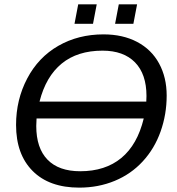

<svg xmlns="http://www.w3.org/2000/svg" viewBox="-20 -857 818 887"><path d="M458 -698.2Q547.4 -698.2 613.5 -663.3Q679.7 -628.4 714.8 -564Q750 -499.5 750 -415.5Q750 -328.6 721.9 -249.5Q693.8 -170.4 639.6 -111.6Q585.4 -52.7 510 -21.5Q434.6 9.8 346.2 9.8Q207.5 9.8 130.9 -67.1Q54.2 -144 54.2 -279.8Q54.2 -396.5 105.7 -494.4Q157.2 -592.3 249.5 -645.3Q341.8 -698.2 458 -698.2ZM350.6 -65.9Q466.3 -65.9 540.5 -127.2Q614.7 -188.5 644 -309.6H148.9L147.5 -274.9Q147.5 -172.9 199.5 -119.4Q251.5 -65.9 350.6 -65.9ZM453.6 -623Q337.9 -623 264.9 -563.2Q191.9 -503.4 162.6 -387.7H655.8L656.7 -413.6Q656.7 -514.6 603.8 -568.8Q550.8 -623 453.6 -623ZM511.7 -747.1 528.8 -836.9H613.3L596.2 -747.1ZM324.2 -747.1 341.3 -836.9H426.8L409.7 -747.1Z"/></svg>

Font: Liberation Sans
Style: Italic
Weight: 400
Italic angle: -12°
Designer: Steve Matteson
Foundry: Ascender Corporation
Version: Version 2.1.5